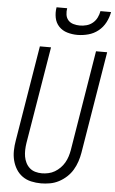

<svg xmlns="http://www.w3.org/2000/svg" viewBox="-63 -997 626 1046"><g transform="rotate(5 250.5 -473.5)"><path d="M202 8Q174 8 147.5 2Q121 -4 100 -19Q79 -34 65.5 -56Q52 -78 45.5 -103.5Q39 -129 39.5 -157Q40 -185 45 -213L131 -735H192L104 -204Q101 -185 100.5 -166Q100 -147 103 -129.5Q106 -112 114 -96Q122 -80 135 -68.5Q148 -57 165.5 -52Q183 -47 202 -47Q219 -47 237.5 -51Q256 -55 272 -64.5Q288 -74 301.5 -87.5Q315 -101 324.5 -117.5Q334 -134 339.5 -151.5Q345 -169 348 -186L438 -735H499L407 -177Q403 -153 395 -129Q387 -105 374 -83Q361 -61 341.5 -43Q322 -25 299 -13Q276 -1 251 3.5Q226 8 202 8ZM329 -815Q300 -815 273 -823Q246 -831 227.5 -850.5Q209 -870 203.5 -898Q198 -926 203 -955H261Q258 -937 260.5 -919.5Q263 -902 274 -889.5Q285 -877 302.5 -872Q320 -867 338 -867Q356 -867 374.5 -872Q393 -877 408 -889.5Q423 -902 431.5 -919.5Q440 -937 443 -955H501Q496 -926 481.5 -898Q467 -870 442.5 -850.5Q418 -831 388 -823Q358 -815 329 -815Z"/></g></svg>

Font: Iosevka Term Curly Lt Obl
Style: Regular
Weight: 300
Italic angle: -9°
Designer: Belleve Invis
Foundry: Belleve Invis
Version: Version 32.3.0